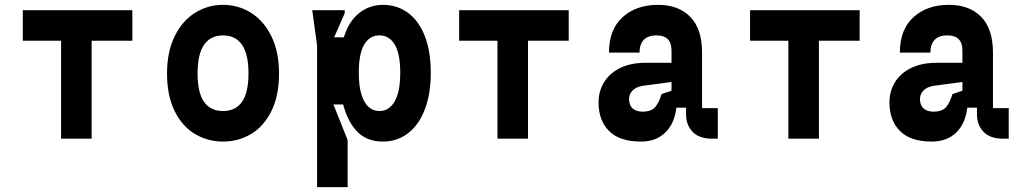

<svg xmlns="http://www.w3.org/2000/svg" viewBox="-20 -572 4240 792"><path d="M232 -404H74V-530H526V-404H358V0H232Z M900 -426Q848.4 -426 821.7 -387.2Q795 -348.4 795 -269Q795 -189.6 821.7 -151.8Q848.4 -114 900 -114Q951.6 -114 978.3 -151.8Q1005 -189.6 1005 -269Q1005 -348.4 978.3 -387.2Q951.6 -426 900 -426ZM900 -552Q963 -552 1015.5 -519.2Q1068 -486.4 1099.5 -422.4Q1131 -358.4 1131 -269Q1131 -177.6 1099.8 -114.3Q1068.6 -51 1016.1 -19.5Q963.6 12 900 12Q836.4 12 783.9 -19.5Q731.4 -51 700.2 -114.3Q669 -177.6 669 -269Q669 -358.4 700.5 -422.4Q732 -486.4 784.5 -519.2Q837 -552 900 -552Z M1288 -384 1268 -530H1402V-517.6L1358.4 -418H1398.4Q1418.4 -483.8 1461.2 -517.9Q1504 -552 1560 -552Q1618 -552 1662.5 -519.5Q1707 -487 1732 -424Q1757 -361 1757 -272Q1757 -184 1732 -119.7Q1707 -55.4 1662.3 -21.7Q1617.6 12 1560 12Q1495 12 1455.4 -27.1Q1415.8 -66.2 1395.4 -141H1355.4L1414 6V200H1288ZM1460 -272Q1460 -219.2 1470.4 -184.1Q1480.8 -149 1499.7 -131.5Q1518.6 -114 1545.2 -114Q1585 -114 1608 -153.7Q1631 -193.4 1631 -272Q1631 -350 1608.3 -388Q1585.6 -426 1545.2 -426Q1504.8 -426 1482.4 -388.2Q1460 -350.4 1460 -272Z M2032 -404H1874V-530H2326V-404H2158V0H2032Z M2941 0H2917Q2864 0 2837 -28.3Q2810 -56.6 2810 -100V-128H2770Q2762.6 -62.4 2724.3 -25.2Q2686 12 2624 12Q2536 12 2492.5 -31.5Q2449 -75 2449 -150Q2449 -194.2 2470.8 -231.3Q2492.6 -268.4 2536.6 -290.7Q2580.6 -313 2644 -313H2750V-363Q2750 -395.6 2734.2 -410.8Q2718.4 -426 2688.6 -426Q2652.4 -426 2635.2 -407.4Q2618 -388.8 2618 -355H2492Q2492 -450.4 2548.2 -501.2Q2604.4 -552 2694 -552Q2779.2 -552 2827.6 -502.3Q2876 -452.6 2876 -355V-126H2941ZM2709 -183.8 2750 -198V-233.8L2632.8 -218.2Q2602.8 -213.8 2588 -197.4Q2573.2 -181 2575 -157.8Q2577.4 -131.2 2596.2 -119.9Q2615 -108.6 2644.4 -112.2Q2671.4 -115.2 2685.2 -133.4Q2699 -151.6 2709 -183.8Z M3232 -404H3074V-530H3526V-404H3358V0H3232Z M4141 0H4117Q4064 0 4037 -28.3Q4010 -56.6 4010 -100V-128H3970Q3962.6 -62.4 3924.3 -25.2Q3886 12 3824 12Q3736 12 3692.5 -31.5Q3649 -75 3649 -150Q3649 -194.2 3670.8 -231.3Q3692.6 -268.4 3736.6 -290.7Q3780.6 -313 3844 -313H3950V-363Q3950 -395.6 3934.2 -410.8Q3918.4 -426 3888.6 -426Q3852.4 -426 3835.2 -407.4Q3818 -388.8 3818 -355H3692Q3692 -450.4 3748.2 -501.2Q3804.4 -552 3894 -552Q3979.2 -552 4027.6 -502.3Q4076 -452.6 4076 -355V-126H4141ZM3909 -183.8 3950 -198V-233.8L3832.8 -218.2Q3802.8 -213.8 3788 -197.4Q3773.2 -181 3775 -157.8Q3777.4 -131.2 3796.2 -119.9Q3815 -108.6 3844.4 -112.2Q3871.4 -115.2 3885.2 -133.4Q3899 -151.6 3909 -183.8Z"/></svg>

Font: Fliege Mono Thin
Style: Regular
Weight: 100
Version: Version 0.020;Glyphs 3.3 (3306)